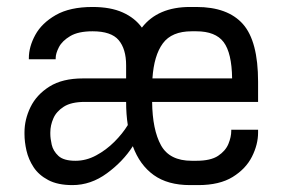

<svg xmlns="http://www.w3.org/2000/svg" viewBox="-20 -533 822 559"><path d="M190.9 5.9Q147.9 5.9 120.4 -8.8Q92.8 -23.4 77.9 -46.1Q63 -68.8 57.1 -94.5Q51.3 -120.1 51.3 -142.6V-147.9Q51.3 -185.1 68.8 -221.2Q86.4 -257.3 124 -281Q161.6 -304.7 221.7 -304.7H347.2V-342.8Q347.2 -390.6 325.4 -416.3Q303.7 -441.9 249.5 -441.9Q208 -441.9 184.6 -428Q161.1 -414.1 151.6 -395.8Q142.1 -377.4 142.1 -363.8V-360.4H64V-363.8Q64 -397 82.8 -431.4Q101.6 -465.8 142.6 -489.3Q183.6 -512.7 249.5 -512.7Q301.8 -512.7 337.2 -496.8Q372.6 -481 393.1 -452.6Q439.5 -512.7 533.2 -512.7H551.8Q643.1 -512.7 687.3 -462.9Q731.4 -413.1 731.4 -294.9V-236.3H422.9Q423.8 -155.3 448.7 -110.1Q473.6 -64.9 538.1 -64.9H551.8Q593.3 -64.9 615 -79.3Q636.7 -93.8 645 -114Q653.3 -134.3 653.3 -151.9V-155.3H731.4V-147Q731.4 -112.3 713.6 -76.9Q695.8 -41.5 657.5 -17.8Q619.1 5.9 557.1 5.9H533.2Q468.3 5.9 427.5 -23.4Q386.7 -52.7 366.7 -107.4Q338.4 -63 291.5 -28.6Q244.6 5.9 190.9 5.9ZM538.1 -441.9Q480 -441.9 454.1 -406.7Q428.2 -371.6 423.8 -304.7H655.8Q654.8 -378.9 631.1 -410.4Q607.4 -441.9 551.3 -441.9ZM227.1 -236.3Q187.5 -236.3 165.8 -222.4Q144 -208.5 135.3 -188.2Q126.5 -168 126.5 -147.5V-143.1Q126.5 -129.9 130.6 -111.6Q134.8 -93.3 150.1 -79.1Q165.5 -64.9 199.7 -64.9Q231 -64.9 260 -80.6Q289.1 -96.2 313 -120.1Q336.9 -144 352.1 -168.9Q347.2 -199.7 347.2 -236.3Z"/></svg>

Font: Kay Pho Du Medium
Style: Regular
Weight: 500
Designer: Victor Gaultney, Khu Oo Reh
Foundry: SIL International
Version: Version 3.000